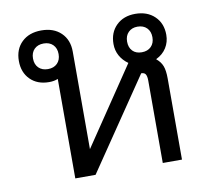

<svg xmlns="http://www.w3.org/2000/svg" viewBox="-67 -635 777 709"><g transform="rotate(-10 321.5 -280.0)"><path d="M560 -304V0H488V-309Q488 -325 483.5 -332.5Q479 -340 467 -340L236 0H160V-373Q146 -367 127 -367Q83 -367 56.5 -393.5Q30 -420 30 -463Q30 -507 57.5 -533.5Q85 -560 131 -560Q177 -560 204.5 -533.5Q232 -507 232 -463V-97L427 -386Q407 -400 396 -420Q385 -440 385 -464Q385 -507 412 -533.5Q439 -560 483 -560Q528 -560 555.5 -533.5Q583 -507 583 -464Q583 -437 569.5 -415.5Q556 -394 531 -382V-381Q547 -368 553.5 -351Q560 -334 560 -304ZM531 -464Q531 -486 518 -499Q505 -512 483 -512Q462 -512 449 -499Q436 -486 436 -464Q436 -442 448.5 -429Q461 -416 483 -416Q505 -416 518 -429Q531 -442 531 -464ZM179 -463Q179 -485 166 -498Q153 -511 131 -511Q109 -511 96 -498Q83 -485 83 -463Q83 -441 96 -428Q109 -415 131 -415Q153 -415 166 -428Q179 -441 179 -463Z"/></g></svg>

Font: Bai Jamjuree
Style: Regular
Weight: 400
Designer: Katatrad Aksorn Co.,Ltd.
Foundry: Cadson Demak Co.,Ltd.
Version: Version 1.000; ttfautohint (v1.6)